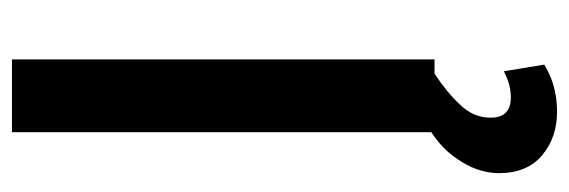

<svg xmlns="http://www.w3.org/2000/svg" viewBox="-337 -414 957 323"><g transform="rotate(-90 141.5 -252.5)"><path d="M80.6 -710.9V-5.4C62 6.8 47.9 20.5 38.1 34.7C20.5 58.6 11.7 83.5 11.7 108.4C11.7 140.1 22 164.6 42 181.2C62 197.8 85.9 206.1 114.7 206.1C153.8 206.1 178.2 194.3 194.3 184.6L183.1 116.7C173.8 121.1 159.2 128.4 139.6 128.4C113.8 128.4 105 114.3 105 94.7C105 75.2 112.3 57.6 127.4 42.5C141.1 27.8 158.2 13.7 179.2 0H203.1V-710.9Z"/></g></svg>

Font: Vazirmatn Medium
Style: Regular
Weight: 500
Designer: Saber Rastikerdar
Foundry: Saber Rastikerdar
Version: Version 33.003